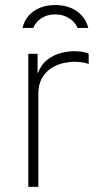

<svg xmlns="http://www.w3.org/2000/svg" viewBox="-20 -726 410 746"><path d="M90 0V-517H126V-440Q139.5 -475 163.8 -493.8Q188 -512.5 216 -519.8Q244 -527 268.5 -527Q284 -527 299.5 -524.8Q315 -522.5 324.5 -517V-477Q314 -482 296.8 -484Q279.5 -486 268.5 -486Q250 -486 226.2 -480.8Q202.5 -475.5 180.2 -461.8Q158 -448 143.5 -423.2Q129 -398.5 129 -360V0ZM323 -617.5Q316.5 -644 299.2 -664Q282 -684 255.2 -695.2Q228.5 -706.5 194 -706.5Q162.5 -706.5 136 -696Q109.5 -685.5 91.8 -665.5Q74 -645.5 67.5 -617.5H109.5Q118.5 -640.5 140.8 -655.2Q163 -670 194 -670Q225 -670 248.5 -655.2Q272 -640.5 281.5 -617.5Z"/></svg>

Font: Public Sans Thin
Style: Regular
Weight: 100
Designer: The Public Sans project authors (U.S. Web Design System). Libre Franklin designed by Pablo Impallari and Rodrigo Fuenzal
Version: Version 1.008